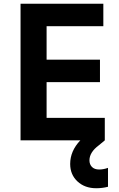

<svg xmlns="http://www.w3.org/2000/svg" viewBox="-20 -750 636 1026"><path d="M494.1 255.9Q433.1 255.9 394 219.5Q355 183.1 355 126Q355 57.1 409.2 0H89.8V-730H532.2V-609.9H229V-431.2H514.2V-311H229V-120.1H540V0L508.8 25.9Q458 63.5 458 106.9Q458 128.4 471.4 142.1Q484.9 155.8 509.8 155.8Q533.2 155.8 557.1 147V248Q526.9 255.9 494.1 255.9Z"/></svg>

Font: Sora SemiBold
Style: Regular
Weight: 600
Designer: Jonathan Barnbrook, Julián Moncada
Foundry: Barnbrook Fonts
Version: Version 2.000